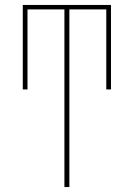

<svg xmlns="http://www.w3.org/2000/svg" viewBox="-20 -755 540 775"><path d="M240 0V-717H91V-394H72V-735H428V-394H409V-717H260V0Z"/></svg>

Font: Iosevka Term Curly Thin
Style: Regular
Weight: 100
Designer: Belleve Invis
Foundry: Belleve Invis
Version: Version 32.3.0